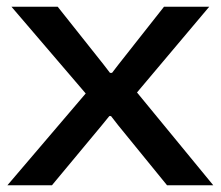

<svg xmlns="http://www.w3.org/2000/svg" viewBox="-20 -549 655 569"><path d="M2 0 234 -272 14 -529H151L286 -359L306 -333H312L332 -359L466 -529H600L386 -275L612 0H475L330 -178L309 -205H304L282 -178L134 0Z"/></svg>

Font: Mona Sans Expanded Medium
Style: Regular
Weight: 500
Width: 7
Designer: Deni Anggara
Foundry: GitHub
Version: Version 2.000